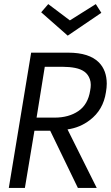

<svg xmlns="http://www.w3.org/2000/svg" viewBox="-20 -917 541 937"><path d="M452 0H360L225 -279H148L101.5 0H23L132 -660H313Q415.5 -660 463 -612Q500.5 -573.5 501 -509.5Q501 -489.5 497 -467Q484 -380.5 418.5 -331Q370.5 -294 309.5 -285.5ZM246.5 -343Q315.5 -343 362.5 -375Q409.5 -407 420 -475Q423 -490 423 -503Q423 -518 418.5 -530.5Q410.5 -553.5 392.5 -566.8Q374.5 -580 346.8 -585.5Q319 -591 286.5 -591H198.5L158.5 -343ZM310.5 -743 181 -857 215.5 -897 321 -817.5 447.5 -897 474.5 -854.5Z"/></svg>

Font: Lucymar Sans
Style: Italic
Weight: 400
Italic angle: -10°
Foundry: The League of Moveable Type (original font) / Main changes by Cristiano Sobral with portions from Mirco Monsees
Version: Version 2.00;August 30, 2020;FontCreator 13.0.0.2681 64-bit